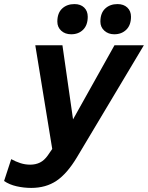

<svg xmlns="http://www.w3.org/2000/svg" viewBox="-117 -722 725 941"><path d="M36 199Q0 199 -35.5 191Q-71 183 -97 165L-62 58Q-40 70 -17 77.5Q6 85 31 85Q58 85 79 74.5Q100 64 117 40L139 8L56 -500H189L241 -137L444 -500H588L260 49Q212 129 160 164Q108 199 36 199ZM443 -554Q414 -554 394.5 -571.5Q375 -589 375 -616Q375 -658 398.5 -680Q422 -702 459 -702Q489 -702 507 -685Q525 -668 525 -640Q525 -599 502 -576.5Q479 -554 443 -554ZM232 -554Q202 -554 183 -571.5Q164 -589 164 -616Q164 -658 187.5 -680Q211 -702 248 -702Q278 -702 295.5 -685Q313 -668 313 -640Q313 -599 290.5 -576.5Q268 -554 232 -554Z"/></svg>

Font: Prodigy Sans SemiBold
Style: Italic
Weight: 600
Italic angle: -13°
Designer: Wei Huang
Foundry: Wei Huang
Version: Version 1.003; ttfautohint (v1.8.3)